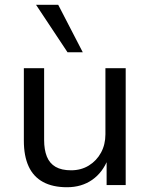

<svg xmlns="http://www.w3.org/2000/svg" viewBox="-20 -776 630 805"><path d="M261 9Q201 9 160.5 -13Q120 -35 100 -78.5Q80 -122 80 -186V-490H165V-189Q165 -148 176.5 -119.5Q188 -91 213 -76.5Q238 -62 278 -62Q320 -62 352.5 -82Q385 -102 403.5 -136Q422 -170 422 -213V-490H507V0H427V-110H433Q411 -53 366.5 -22Q322 9 261 9ZM263 -557 131 -756H224L327 -557Z"/></svg>

Font: Nunito Sans 10pt
Style: Regular
Weight: 400
Designer: Vernon Adams
Foundry: Vernon Adams
Version: Version 3.101;gftools[0.9.27]